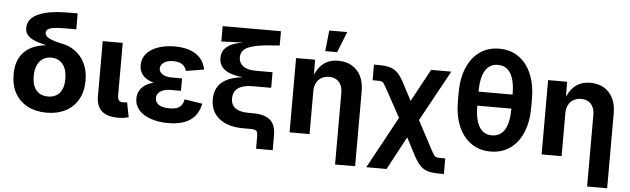

<svg xmlns="http://www.w3.org/2000/svg" viewBox="-55 -978 4585 1397"><g transform="rotate(5 2237.0 -279.5)"><path d="M301.3 11.7Q222.7 11.7 163.6 -18.8Q104.5 -49.3 71.5 -106.7Q38.6 -164.1 38.6 -245.1Q38.6 -326.2 71.5 -377.9Q104.5 -429.7 163.6 -454.6Q222.7 -479.5 301.3 -479.5V-468.3Q257.8 -476.6 221.2 -485.8Q184.6 -495.1 157.5 -508.5Q130.4 -522 115.5 -542Q100.6 -562 100.6 -591.3Q100.6 -633.3 132.1 -663.6Q163.6 -693.8 229 -710.7Q294.4 -727.5 395.5 -727.5H464.4V-611.3H379.4Q327.1 -611.3 297.9 -606.4Q268.6 -601.6 256.6 -591.8Q244.6 -582 244.6 -567.4Q244.6 -554.7 252.4 -544.9Q260.3 -535.2 276.9 -526.9Q293.5 -518.6 319.1 -511Q344.7 -503.4 380.9 -496.1Q415 -488.3 447.8 -469.5Q480.5 -450.7 506.6 -419.9Q532.7 -389.2 548.3 -345.7Q564 -302.2 564 -245.6Q564 -164.6 531 -106.9Q498 -49.3 439 -18.8Q379.9 11.7 301.3 11.7ZM301.3 -106.4Q335.9 -106.4 361.8 -121.3Q387.7 -136.2 402.1 -167Q416.5 -197.8 416.5 -245.1Q416.5 -293 402.1 -325.2Q387.7 -357.4 361.6 -374Q335.4 -390.6 301.3 -390.6Q267.1 -390.6 240.7 -374Q214.4 -357.4 200 -325.2Q185.5 -293 185.5 -245.1Q185.5 -197.8 200 -167Q214.4 -136.2 240.5 -121.3Q266.6 -106.4 301.3 -106.4Z M826.7 2.9Q742.2 2.9 702.9 -32.7Q663.6 -68.4 663.6 -141.6V-542.5H809.6V-160.6Q809.6 -134.8 818.8 -123.3Q828.1 -111.8 850.6 -111.8Q861.3 -111.8 867.7 -112.5Q874 -113.3 878.9 -114.7L899.9 -7.3Q888.2 -3.9 869.1 -0.5Q850.1 2.9 826.7 2.9Z M1189.5 9.8Q1119.6 9.8 1064 -8.8Q1008.3 -27.3 976.1 -62.7Q943.8 -98.1 943.8 -148.4Q943.8 -178.2 956.8 -203.4Q969.7 -228.5 996.3 -246.8Q1022.9 -265.1 1063.7 -275.4Q1104.5 -285.6 1159.7 -285.6H1262.2V-231.9H1187.5Q1154.8 -231.9 1132.1 -223.1Q1109.4 -214.4 1097.2 -199Q1085 -183.6 1085 -163.1Q1085 -133.8 1111.6 -115.7Q1138.2 -97.7 1190.4 -97.7Q1223.6 -97.7 1244.9 -106Q1266.1 -114.3 1277.8 -130.9Q1289.6 -147.5 1293.9 -172.4L1424.8 -152.3Q1414.6 -100.1 1385.7 -63.7Q1356.9 -27.3 1308.3 -8.8Q1259.8 9.8 1189.5 9.8ZM1160.6 -262.7Q1107.4 -262.7 1068.4 -271.7Q1029.3 -280.8 1003.9 -297.9Q978.5 -314.9 966.1 -338.9Q953.6 -362.8 953.6 -391.6Q953.6 -442.4 984.4 -477.5Q1015.1 -512.7 1068.6 -531.2Q1122.1 -549.8 1189.5 -549.8Q1253.4 -549.8 1300.5 -533Q1347.7 -516.1 1377.2 -483.2Q1406.7 -450.2 1416.5 -400.9L1285.2 -379.4Q1278.3 -408.7 1254.4 -425.5Q1230.5 -442.4 1189 -442.4Q1144.5 -442.4 1119.4 -424.6Q1094.2 -406.7 1094.2 -379.9Q1094.2 -355 1118.9 -338.9Q1143.6 -322.8 1188 -322.8H1262.2V-262.7Z M1843.3 140.1V51.8Q1843.3 29.8 1838.9 18.6Q1834.5 7.3 1822.3 3.7Q1810.1 0 1786.1 0H1735.8Q1625 0 1561.5 -50.8Q1498 -101.6 1498 -189.9Q1498 -239.3 1515.6 -272.2Q1533.2 -305.2 1563 -325.4Q1592.8 -345.7 1629.4 -356.2Q1666 -366.7 1704.8 -370.4Q1743.7 -374 1779.3 -374.5V-365.7Q1738.8 -366.2 1694.8 -370.6Q1650.9 -375 1612.8 -387.9Q1574.7 -400.9 1551 -426.8Q1527.3 -452.6 1527.3 -495.6Q1527.3 -540.5 1554.2 -567.6Q1581.1 -594.7 1627.7 -608.9Q1674.3 -623 1732.9 -628.4V-623.5L1523.4 -615.2V-727.5H1949.2V-623L1873 -617.2Q1773.4 -610.4 1720.5 -587.2Q1667.5 -564 1667.5 -511.7Q1667.5 -472.7 1698.5 -448.7Q1729.5 -424.8 1794.9 -424.8H1914.1V-311H1778.8Q1710 -311 1673.6 -285.6Q1637.2 -260.3 1637.2 -209.5Q1637.2 -162.1 1669.9 -138.7Q1702.6 -115.2 1765.6 -115.2H1798.3Q1880.9 -115.2 1922.9 -81.3Q1964.8 -47.4 1964.8 34.7V140.1Z M2221.7 -313V0H2075.7V-542.5H2214.4L2216.3 -406.2H2206.1Q2227.5 -474.6 2271.5 -512.2Q2315.4 -549.8 2384.8 -549.8Q2441.4 -549.8 2483.6 -525.1Q2525.9 -500.5 2549.1 -454.6Q2572.3 -408.7 2572.3 -344.7V204.1H2425.8V-318.8Q2425.8 -369.6 2399.7 -398.4Q2373.5 -427.2 2327.6 -427.2Q2296.9 -427.2 2272.9 -413.8Q2249 -400.4 2235.4 -375Q2221.7 -349.6 2221.7 -313ZM2282.7 -611.3 2298.8 -763.2H2430.2L2369.6 -611.3Z M2653.8 204.1 2904.8 -256.8H2960.4L3119.6 43Q3131.3 65.4 3139.4 75.4Q3147.5 85.4 3158 87.9Q3168.5 90.3 3188 90.3H3220.7V204.1H3188Q3139.2 204.1 3106.7 195.6Q3074.2 187 3050.3 163.8Q3026.4 140.6 3002.4 97.2L2931.6 -38.1L2801.8 204.1ZM2900.9 -98.6 2747.1 -380.4Q2733.9 -404.3 2726.3 -414.8Q2718.8 -425.3 2708.7 -427.7Q2698.7 -430.2 2678.7 -430.2H2644.5V-544.4H2678.7Q2728 -544.4 2760.5 -535.4Q2793 -526.4 2817.1 -502.7Q2841.3 -479 2864.7 -434.6L2933.1 -304.7L3062 -542.5H3209.5L2966.3 -98.6Z M3543.5 11.7Q3461.4 11.7 3401.4 -30.8Q3341.3 -73.2 3308.6 -150.9Q3275.9 -228.5 3275.9 -335V-392.6Q3275.9 -499 3308.6 -576.7Q3341.3 -654.3 3401.4 -696.8Q3461.4 -739.3 3543.5 -739.3Q3626 -739.3 3686 -696.8Q3746.1 -654.3 3778.8 -576.7Q3811.5 -499 3811.5 -392.6V-335Q3811.5 -228.5 3778.8 -150.9Q3746.1 -73.2 3686 -30.8Q3626 11.7 3543.5 11.7ZM3543.5 -106.4Q3605.5 -106.4 3637 -158.9Q3668.5 -211.4 3668.5 -314.9V-412.6Q3668.5 -516.1 3637 -568.6Q3605.5 -621.1 3543.5 -621.1Q3482.4 -621.1 3450.9 -568.6Q3419.4 -516.1 3419.4 -412.6V-314.9Q3419.4 -211.4 3450.9 -158.9Q3482.4 -106.4 3543.5 -106.4ZM3394.5 -312.5V-415H3692.9V-312.5Z M4062.5 -313V0H3916.5V-542.5H4055.2L4057.1 -406.2H4046.9Q4068.4 -474.6 4112.3 -512.2Q4156.2 -549.8 4225.6 -549.8Q4282.2 -549.8 4324.5 -525.1Q4366.7 -500.5 4389.9 -454.6Q4413.1 -408.7 4413.1 -344.7V204.1H4266.6V-318.8Q4266.6 -369.6 4240.5 -398.4Q4214.4 -427.2 4168.5 -427.2Q4137.7 -427.2 4113.8 -413.8Q4089.8 -400.4 4076.2 -375Q4062.5 -349.6 4062.5 -313Z"/></g></svg>

Font: Inter 16pt
Style: Bold
Weight: 700
Version: Version 4.001;git-66647c0bb